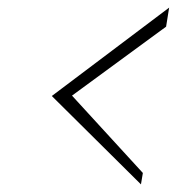

<svg xmlns="http://www.w3.org/2000/svg" viewBox="-20 -529 464 504"><path d="M116 -277 350 -45 355 -75 169 -278 416 -459 424 -509Z"/></svg>

Font: Charger Static
Style: 2Obl
Weight: 1000
Designer: Jasper
Foundry: KineticPlasma Fonts/Cannot Into Space Fonts
Version: Version 1.1